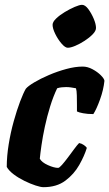

<svg xmlns="http://www.w3.org/2000/svg" viewBox="-20 -776 453 796"><path d="M160 0Q149 0 127.5 -7Q106 -14 81.5 -26Q57 -38 37 -53Q17 -68 8 -84Q8 -128 16 -177.5Q24 -227 37 -273.5Q50 -320 63.5 -355.5Q77 -391 87 -408Q96 -419 122 -434.5Q148 -450 183 -465Q218 -480 255 -490Q292 -500 323 -500Q343 -500 363.5 -489Q384 -478 398 -464Q412 -450 413 -441Q409 -403 394.5 -363Q380 -323 367 -303Q343 -303 324.5 -306.5Q306 -310 299 -314Q299 -321 299 -340.5Q299 -360 298.5 -380.5Q298 -401 295 -410Q285 -412 274.5 -413.5Q264 -415 254 -415Q245 -415 235.5 -414Q226 -413 217 -410Q201 -377 188 -335Q175 -293 166 -251Q157 -209 152 -174Q147 -139 145 -118Q153 -103 178.5 -91.5Q204 -80 221 -80Q226 -80 237 -92.5Q248 -105 261.5 -123Q275 -141 287.5 -158Q300 -175 308 -183Q319 -181 328 -174.5Q337 -168 340 -163Q330 -130 308.5 -92Q287 -54 251 -27Q215 0 160 0ZM261 -578Q250 -578 235 -595.5Q220 -613 209 -635.5Q198 -658 198 -673Q198 -685 212.5 -699Q227 -713 248.5 -726Q270 -739 290 -747.5Q310 -756 320 -756Q333 -756 346 -738.5Q359 -721 368.5 -698.5Q378 -676 378 -660Q378 -648 364.5 -634Q351 -620 331 -607Q311 -594 292 -586Q273 -578 261 -578Z"/></svg>

Font: Texturina 72pt 72pt Black
Style: Italic
Weight: 900
Italic angle: -11°
Designer: Guillermo Torres Carreño
Foundry: Omnibus-Type
Version: Version 1.002; ttfautohint (v1.8.3)